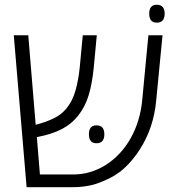

<svg xmlns="http://www.w3.org/2000/svg" viewBox="-20 -776 725 796"><path d="M90.3 0 37.1 -629.9H97.2L127.9 -258.8Q165.5 -268.1 199.2 -283.7Q232.9 -299.3 254.4 -325.2Q280.8 -356.4 293.2 -401.4Q305.7 -446.3 310.5 -496.1L323.2 -629.9H381.3L368.7 -496.1Q361.8 -427.7 347.4 -380.6Q333 -333.5 304.7 -297.4Q277.3 -262.2 236.6 -241Q195.8 -219.7 135.3 -208Q134.8 -208 134 -207.8Q133.3 -207.5 132.8 -207.5L145.5 -52.7H283.7Q356 -52.7 418.2 -92Q480.5 -131.3 520.5 -200.7Q560.5 -271 569.3 -357.9L595.2 -629.9H653.8L627.4 -357.4Q616.7 -246.1 561 -158.7Q532.7 -113.3 495.6 -79.1Q458.5 -44.9 407.2 -24.9Q378.4 -11.7 346.9 -5.9Q315.4 0 281.2 0ZM379.9 -182.1Q348.6 -182.1 348.6 -219.2Q348.6 -256.3 379.9 -256.3Q412.6 -256.3 412.6 -219.2Q412.6 -182.1 379.9 -182.1ZM629.9 -682.1Q598.6 -682.1 598.6 -719.2Q598.6 -756.3 629.9 -756.3Q662.6 -756.3 662.6 -719.2Q662.6 -682.1 629.9 -682.1Z"/></svg>

Font: Open Sans Light
Style: Regular
Weight: 300
Designer: Monotype Design Team
Foundry: Monotype Imaging Inc.
Version: Version 3.000; ttfautohint (v1.8.4)